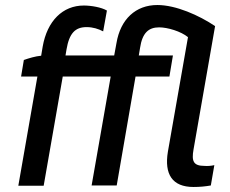

<svg xmlns="http://www.w3.org/2000/svg" viewBox="-20 -739 915 765"><path d="M75 -500 64 -434H129L53 1H154L230 -434H421L345 0H445L520 -434H655L669 -518H533L538 -548C547 -608 572 -630 614 -630C648 -630 701 -614 729 -591L649 -135C634 -45 666 6 751 6C776 6 797 4 820 0L834 -81C821 -78 807 -77 795 -78C750 -78 743 -97 751 -143L837 -635C773 -678 681 -719 607 -719C521 -719 460 -663 444 -567L435 -518H241L245 -542C256 -607 280 -631 325 -631C350 -631 372 -624 391 -614L406 -697C384 -710 343 -717 314 -717C230 -717 168 -656 150 -553L144 -517C121 -515 95 -507 75 -500Z"/></svg>

Font: Fixel Text 20240404 Medium
Style: Italic
Weight: 500
Width: 4
Italic angle: -10°
Designer: AlfaBravo + MacPaw
Foundry: Kyrylo Tkachov, Marchela Mozhyna, Serhii Makarenko, Maria Weinstein, Zakhar Kryvoshyya
Version: Version 1.211;Glyphs 3.2 (3225)